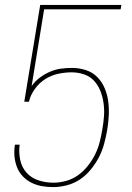

<svg xmlns="http://www.w3.org/2000/svg" viewBox="-20 -755 540 783"><path d="M197 8Q173 8 150.5 4Q128 0 108 -10Q88 -20 72.5 -36.5Q57 -53 49 -74Q41 -95 39 -118Q37 -141 41 -165H60Q56 -133 62.5 -102.5Q69 -72 88.5 -50.5Q108 -29 137 -19.5Q166 -10 198 -10Q224 -10 250.5 -17.5Q277 -25 299 -41Q321 -57 338.5 -79Q356 -101 368 -125.5Q380 -150 386.5 -175.5Q393 -201 397 -226Q402 -253 404 -280Q406 -307 402.5 -333Q399 -359 390 -382.5Q381 -406 364.5 -424.5Q348 -443 323.5 -451.5Q299 -460 272 -460Q245 -460 217 -454Q189 -448 164.5 -432.5Q140 -417 122 -392Q104 -367 98 -340H79L144 -735H475L472 -717H160L109 -404Q123 -424 142.5 -438.5Q162 -453 184 -462.5Q206 -472 228.5 -475Q251 -478 274 -478Q303 -478 330.5 -469Q358 -460 377 -440.5Q396 -421 407 -395Q418 -369 421.5 -340.5Q425 -312 423.5 -282.5Q422 -253 417 -224Q412 -196 404.5 -168Q397 -140 383.5 -114Q370 -88 350.5 -64Q331 -40 306.5 -23.5Q282 -7 253 0.5Q224 8 197 8Z"/></svg>

Font: Iosevka Term Curly Thin
Style: Italic
Weight: 100
Italic angle: -9°
Designer: Belleve Invis
Foundry: Belleve Invis
Version: Version 32.3.0